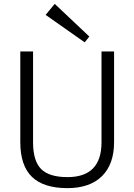

<svg xmlns="http://www.w3.org/2000/svg" viewBox="-20 -966 695 993"><path d="M329 7Q205 7 145 -51.5Q85 -110 85 -231V-700H151V-230Q151 -134 192.5 -92Q234 -50 329 -50Q505 -50 505 -230V-700H570V-231Q570 -173 554 -129Q538 -85 507 -54.5Q476 -24 431 -8.5Q386 7 329 7ZM442 -777 418 -747 216 -889 263 -946Z"/></svg>

Font: Pathway Extreme 8pt Thin 12pt ExtraLight
Style: Regular
Weight: 250
Version: Version 1.001;gftools[0.9.26]